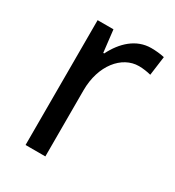

<svg xmlns="http://www.w3.org/2000/svg" viewBox="-139 -630 651 714"><g transform="rotate(30 186.5 -273.0)"><path d="M303 -546C239 -546 191 -501 161 -441H157L146 -536H78V0H163V-284C163 -391 224 -465 297 -465C314 -465 334 -462 349 -458L360 -540C343 -544 322 -546 303 -546Z"/></g></svg>

Font: Noto Sans Arabic SemCond
Style: Regular
Weight: 400
Width: 4
Designer: Monotype Design Team, Nadine Chahine, Nizar Qandah and Khaled Hosny
Foundry: Monotype Imaging Inc.
Version: Version 2.012